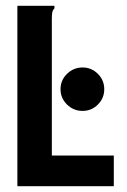

<svg xmlns="http://www.w3.org/2000/svg" viewBox="-20 -643 440 663"><path d="M40 -623H168V-614Q162 -608 160.5 -600.5Q159 -593 159 -577V-106H373V0H40ZM265 -260Q234 -260 211.5 -282Q189 -304 189 -335Q189 -366 211.5 -388Q234 -410 265 -410Q296 -410 318 -388Q340 -366 340 -335Q340 -304 318 -282Q296 -260 265 -260Z"/></svg>

Font: Inconsolata Condensed Black
Style: Regular
Weight: 900
Width: 3
Monospace: yes
Designer: Raph Levien, Cyreal, Brenton Simpson
Foundry: Raph Levien, Cyreal, Google
Version: Version 3.001; ttfautohint (v1.8.2.53-6de2)